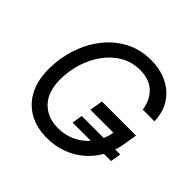

<svg xmlns="http://www.w3.org/2000/svg" viewBox="-183 -920 1112 1112"><g transform="rotate(45 373.0 -363.5)"><path d="M343.8 9.8Q258.3 9.8 196.5 -25.4Q134.8 -60.5 101.3 -125.7Q67.9 -190.9 67.9 -281.2Q67.9 -367.7 94.2 -449.2Q120.6 -530.8 170.4 -595.7Q220.2 -660.6 291.3 -699Q362.3 -737.3 451.2 -737.3Q509.8 -737.3 558.1 -720Q606.4 -702.6 641.4 -671.1Q676.3 -639.6 695.6 -595.9Q714.8 -552.2 715.8 -499.5H620.1Q614.7 -534.7 601.3 -562.5Q587.9 -590.3 566.4 -610.4Q544.9 -630.4 515.1 -640.9Q485.4 -651.4 447.8 -651.4Q380.4 -651.4 326.9 -620.1Q273.4 -588.9 235.6 -536.1Q197.8 -483.4 177.7 -418.5Q157.7 -353.5 157.7 -286.1Q157.7 -183.1 210.4 -129.6Q263.2 -76.2 347.2 -76.2Q410.2 -76.2 462.6 -103Q515.1 -129.9 550.3 -178.7Q585.4 -227.5 596.2 -293L622.1 -284.7H405.8L419.4 -365.7H698.7L685.1 -283.2Q673.8 -215.8 643.6 -161.9Q613.3 -107.9 567.9 -69.6Q522.5 -31.2 465.3 -10.7Q408.2 9.8 343.8 9.8ZM385.3 -159.2 396 -223.6H711.4L700.7 -159.2Z"/></g></svg>

Font: Adwaita Sans
Style: Italic
Weight: 400
Italic angle: -9.39999°
Designer: Rasmus Andersson
Foundry: rsms
Version: Version 4.001;git-9221beed3